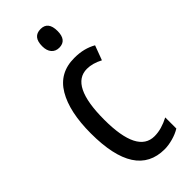

<svg xmlns="http://www.w3.org/2000/svg" viewBox="-242 -780 832 832"><g transform="rotate(-45 173.5 -364.5)"><path d="M221 10Q43 10 43 -265Q43 -397 87.5 -472Q132 -547 223 -547Q255 -547 280 -540.5Q305 -534 326 -522L301 -455Q263 -475 229 -475Q126 -475 126 -266Q126 -61 230 -61Q252 -61 274.5 -67.5Q297 -74 320 -86V-18Q299 -5 271.5 2.5Q244 10 221 10ZM209 -739Q255 -739 255 -681Q255 -624 209 -624Q187 -624 174 -639Q161 -654 161 -681Q161 -739 209 -739Z"/></g></svg>

Font: Noto Sans Lao ExtraCondensed
Style: Regular
Weight: 400
Width: 2
Designer: Monotype Design Team
Foundry: Monotype Imaging Inc.
Version: Version 2.004; ttfautohint (v1.8.4.7-5d5b)